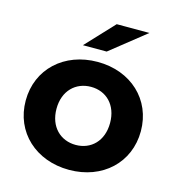

<svg xmlns="http://www.w3.org/2000/svg" viewBox="-112 -847 878 952"><g transform="rotate(15 327.5 -371.5)"><path d="M235 -607H357L538 -751H370ZM328 8C499 8 623 -107 623 -269C623 -431 499 -546 328 -546C157 -546 32 -431 32 -269C32 -107 157 8 328 8ZM328 -120C250 -120 190 -176 190 -269C190 -362 250 -418 328 -418C406 -418 465 -362 465 -269C465 -176 406 -120 328 -120Z"/></g></svg>

Font: Montserrat Lite
Style: Bold
Weight: 700
Designer: Julieta Ulanovsky
Foundry: Julieta Ulanovsky
Version: Version 7.200;PS 007.200;hotconv 1.0.88;makeotf.lib2.5.64775